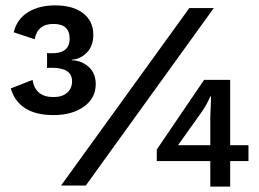

<svg xmlns="http://www.w3.org/2000/svg" viewBox="-20 -690 962 714"><path d="M185 -670Q252 -670 289.5 -640.5Q327 -611 327 -561Q327 -519 303 -494.5Q279 -470 247 -468V-466Q283 -465 309.5 -441.5Q336 -418 336 -377Q336 -325 292 -293.5Q248 -262 179 -262Q50 -262 20 -361L101 -393Q111 -329 179 -329Q211 -329 229.5 -345Q248 -361 248 -388Q248 -438 172 -438Q161 -438 155 -437V-493Q160 -492 169 -492Q239 -490 239 -546Q239 -601 179 -601Q119 -601 109 -544L31 -570Q43 -619 84 -644.5Q125 -670 185 -670ZM207 0 684 -660H775L299 0ZM904 -150V-91H836V4H762V-91H563V-134L739 -393H836V-150ZM642 -150H762V-253Q762 -256 765 -331H762Q749 -301 731 -275Z"/></svg>

Font: Elaine Sans Medium
Style: Regular
Weight: 500
Designer: Wei Huang
Foundry: Wei Huang
Version: Version 2.001;December 24, 2019;FontCreator 12.0.0.2547 64-b